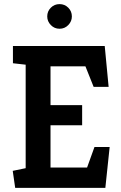

<svg xmlns="http://www.w3.org/2000/svg" viewBox="-20 -915 590 935"><path d="M54 0 42 -83 105 -96V-600L43 -607V-691H490L509 -492H436L396 -592H226V-403H380V-305H226V-99H404L440 -199H514L493 0ZM270 -775Q245 -775 227.5 -793Q210 -811 210 -835Q210 -860 227.5 -877.5Q245 -895 270 -895Q295 -895 312.5 -877.5Q330 -860 330 -835Q330 -811 312.5 -793Q295 -775 270 -775Z"/></svg>

Font: Kreon SemiBold
Style: Regular
Weight: 600
Designer: Julia Petretta
Foundry: Julia Petretta and Eli Heuer
Version: Version 2.002